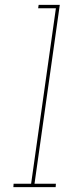

<svg xmlns="http://www.w3.org/2000/svg" viewBox="-20 -770 284 790"><path d="M36 -14 35 0H209L210 -14H122L226 -750H139L137 -736H210L108 -14Z"/></svg>

Font: Josefin Slab Thin
Style: Italic
Weight: 100
Italic angle: -12°
Designer: Santiago Orozco
Foundry: Typemade
Version: Version 2.000